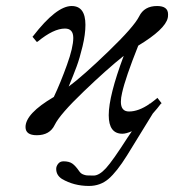

<svg xmlns="http://www.w3.org/2000/svg" viewBox="-20 -428 573 632"><path d="M157.2 -108.9Q179.7 -156.7 200.4 -214.4Q221.2 -272 221.2 -303.2Q221.2 -334 193.8 -334Q156.2 -334 104 -291L101.1 -290L86.9 -307.1L88.9 -309.1Q165.5 -408.2 215.8 -408.2Q261.2 -408.2 261.2 -346.2Q261.2 -314.9 251.7 -275.4Q242.2 -235.8 232.2 -209Q222.2 -182.1 206.1 -143.1Q252.9 -177.7 336.9 -258.8Q420.9 -339.8 438 -374Q454.6 -408.2 497.1 -408.2Q533.2 -408.2 533.2 -380.9Q533.2 -373 532.2 -369.1Q523.9 -331.5 435.1 -277.8Q392.6 -171.4 381.8 -122.1Q377.9 -106 377.9 -92.8Q377.9 -61 404.8 -61Q436 -61 472.2 -85.9L473.1 -87.9L474.1 -86.9Q478 -89.4 485.4 -95.5Q492.7 -101.6 496.1 -104L498 -106L512.2 -87.9L509.8 -86.9Q499.5 -72.8 482.9 -54.2L397.9 84Q364.3 137.7 337.2 160.9Q310.1 184.1 272.9 184.1Q223.6 184.1 184.1 161.1Q165 148.9 165 127.9Q165 119.1 171.4 111.1Q177.7 103 189 103Q207.5 103 218 110.4Q228.5 117.7 241.2 136.2Q246.1 143.1 253.2 146Q260.3 148.9 266.1 149.4Q272 149.9 288.1 149.9Q306.6 149.9 328.9 125.5Q351.1 101.1 399.9 24.9L414.1 3.9Q395 12.2 382.8 12.2Q337.9 12.2 337.9 -48.8Q337.9 -112.3 387.2 -244.1Q333.5 -201.7 255.4 -126.7Q177.2 -51.8 160.2 -17.1Q144 17.1 101.1 17.1Q64 17.1 64 -9.8Q64 -54.2 157.2 -108.9Z"/></svg>

Font: Common Serif Medium
Style: Italic
Weight: 500
Italic angle: -12°
Designer: Philipp H. Poll, Khaled Hosny
Foundry: Stefan Peev, Context Ltd.
Version: Version 1.026